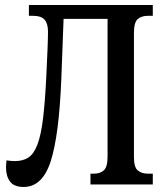

<svg xmlns="http://www.w3.org/2000/svg" viewBox="-20 -734 655 764"><path d="M74 10Q36 10 20 -11.5Q4 -33 4 -67Q4 -80 6 -96Q23 -93 39 -93Q72 -93 93.5 -107.5Q115 -122 129 -159Q143 -196 151 -260.5Q159 -325 164 -425Q167 -487 169 -535Q171 -583 171 -608Q171 -640 157.5 -655.5Q144 -671 113 -671H95V-714H588V-671H568Q543 -671 528 -658Q513 -645 513 -603V-109Q513 -68 528.5 -55.5Q544 -43 568 -43H588V0H340V-43H354Q379 -43 393.5 -56.5Q408 -70 408 -111V-659H233L224 -420Q215 -196 182 -93Q149 10 74 10Z"/></svg>

Font: Noto Serif ExtraCondensed Medium
Style: Regular
Weight: 500
Width: 2
Designer: Monotype Design Team
Foundry: Monotype Imaging Inc.
Version: Version 2.015